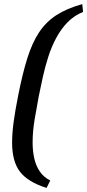

<svg xmlns="http://www.w3.org/2000/svg" viewBox="-20 -734 425 936"><path d="M207 182Q117 154 78 104Q39 54 39 -39Q39 -84 46.5 -139.5Q54 -195 68 -265Q89 -373 113 -449.5Q137 -526 171 -577Q205 -628 255.5 -660.5Q306 -693 381 -714L385 -676Q341 -658 309 -625Q277 -592 254 -549Q231 -506 215.5 -457.5Q200 -409 189 -359.5Q178 -310 169 -265Q159 -212 149 -153Q139 -94 139 -39Q139 2 147 38Q155 74 174 102Q193 130 225 146Z"/></svg>

Font: Manuale SemiBold
Style: Italic
Weight: 600
Italic angle: -11°
Designer: Eduardo Tunni / Pablo Cosgaya
Foundry: Eduardo Tunni / Pablo Cosgaya
Version: Version 1.002